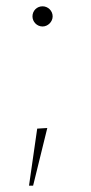

<svg xmlns="http://www.w3.org/2000/svg" viewBox="-20 -489 290 609"><path d="M83 -437C83 -420 97 -405 115 -405C132 -405 147 -420 147 -437C147 -455 132 -469 115 -469C97 -469 83 -455 83 -437ZM98 -81 72 100H85L130 -83Z"/></svg>

Font: Italiana
Style: Regular
Weight: 400
Designer: Santiago Orozco
Foundry: Santiago Orozco
Version: Version 1.000;PS 001.001;hotconv 1.0.56